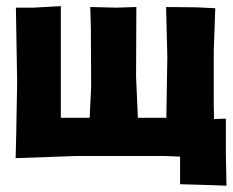

<svg xmlns="http://www.w3.org/2000/svg" viewBox="-20 -507 749 618"><path d="M31.2 -482.4 35.2 -242.2 32.2 -74.2 30.3 2 226.6 -4.9H509.8L559.6 -2.9V85.9L662.1 88.9L709 90.8L707 -9.8V-125L668.9 -124L668 -173.8V-341.8L672.9 -480.5L614.3 -483.4L514.6 -484.4L518.6 -324.2L515.6 -138.7V-127.9H423.8L418 -259.8L418.9 -484.4L355.5 -482.4L270.5 -484.4L272.5 -418L273.4 -226.6L268.6 -127.9H175.8V-278.3V-487.3L87.9 -482.4Z"/></svg>

Font: MaokenAssortedSans-Lite
Style: Lite
Weight: 400
Version: Version 1.400